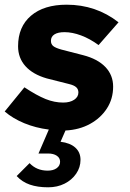

<svg xmlns="http://www.w3.org/2000/svg" viewBox="-29 -545 554 818"><path d="M176 253Q131 253 98 241.5Q65 230 42 205L97 150Q127 182 174 182Q198 182 212.5 171.5Q227 161 227 144Q227 128 213 118.5Q199 109 176 109H135L179 7Q123 0 74.5 -20Q26 -40 -9 -70L75 -173Q128 -138 165.5 -123Q203 -108 240 -108Q269 -108 287 -120Q305 -132 305 -151Q305 -165 295.5 -173.5Q286 -182 265 -187L170 -211Q111 -228 79.5 -263Q48 -298 48 -348Q48 -431 103 -478Q158 -525 255 -525Q380 -525 476 -450L391 -353Q354 -380 316.5 -394Q279 -408 246 -408Q218 -408 203 -398.5Q188 -389 188 -371Q188 -357 197.5 -349Q207 -341 232 -334L325 -310Q387 -294 420 -259.5Q453 -225 453 -176Q453 -124 426.5 -83Q400 -42 354.5 -17Q309 8 250 11L229 59Q270 64 292 84Q314 104 314 136Q314 168 295.5 195Q277 222 246 237.5Q215 253 176 253Z"/></svg>

Font: Red Hat Text VF
Style: Italic
Weight: 400
Italic angle: -12°
Designer: Pentagram, MCKL
Foundry: Pentagram, MCKL
Version: Version 1.023